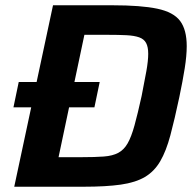

<svg xmlns="http://www.w3.org/2000/svg" viewBox="-20 -708 742 728"><path d="M31 -301 51 -397H358L338 -301ZM34 0 181 -688H406Q515 -688 576.5 -675Q638 -662 663 -628.5Q688 -595 688 -533Q688 -497 680.5 -449.5Q673 -402 660 -340Q642 -255 626 -195Q610 -135 587.5 -96.5Q565 -58 529.5 -37Q494 -16 438 -8Q382 0 297 0ZM202 -112H288Q340 -112 373.5 -114.5Q407 -117 428.5 -128.5Q450 -140 464 -164.5Q478 -189 490 -232.5Q502 -276 517 -344Q528 -399 535 -438.5Q542 -478 542 -504Q542 -530 534 -545Q526 -560 507.5 -566.5Q489 -573 459.5 -574.5Q430 -576 386 -576H300Z"/></svg>

Font: Saira Thin SemiBold
Style: Italic
Weight: 600
Italic angle: -12°
Version: Version 1.101